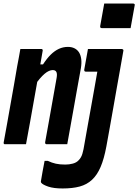

<svg xmlns="http://www.w3.org/2000/svg" viewBox="-64 -815 781 1085"><path d="M625 -538Q627 -538 629.5 -536.5Q632 -535 633 -532.5Q634 -530 633 -527Q624 -475 614.5 -422Q605 -369 595.5 -315.5Q586 -262 576.5 -207.5Q567 -153 557 -97.5Q547 -42 537 13Q524 83 504.5 128.5Q485 174 456 201Q427 228 386.5 239Q346 250 290 250Q239 250 208.5 239.5Q178 229 169 218Q168 216 167.5 214Q167 212 167 210Q172 179 177 152Q182 125 188 94H206Q229 105 251.5 110Q274 115 305 115Q327 115 347.5 109.5Q368 104 380 91Q387 84 392.5 75Q398 66 401.5 54Q405 42 408 28Q420 -38 430 -96Q440 -154 450 -207Q460 -260 468.5 -310.5Q477 -361 486 -410H474Q466 -410 459.5 -410Q453 -410 448 -410Q443 -410 436 -410Q429 -410 422 -410Q418 -410 415.5 -411.5Q413 -413 412.5 -415.5Q412 -418 412 -421Q417 -450 422.5 -479.5Q428 -509 433 -538Q446 -538 461.5 -538Q477 -538 498 -538Q519 -538 550 -538Q581 -538 625 -538ZM525 -795Q545 -795 565 -795Q585 -795 606.5 -795Q628 -795 648.5 -795Q669 -795 688 -795Q693 -795 696 -792Q699 -789 697 -784L674 -656Q655 -656 634.5 -656Q614 -656 592.5 -656Q571 -656 550.5 -656Q530 -656 511 -656Q508 -656 505.5 -657.5Q503 -659 502.5 -661.5Q502 -664 502 -667ZM316 0Q291 0 257 0Q223 0 198 0Q196 0 194 -1.5Q192 -3 191.5 -5Q191 -7 191 -11Q202 -70 212.5 -130Q223 -190 234 -251Q245 -312 256 -375Q260 -398 254.5 -408.5Q249 -419 234 -419Q224 -419 212.5 -414Q201 -409 188 -398Q175 -387 160.5 -370Q146 -353 129 -328L151 -451H179Q201 -485 223 -506.5Q245 -528 269 -539Q293 -550 320 -550Q341 -550 357 -542Q373 -534 382.5 -519Q392 -504 395 -481.5Q398 -459 393 -429Q381 -364 371 -307.5Q361 -251 352 -200.5Q343 -150 334 -100Q329 -75 325 -50Q321 -25 316 0ZM83 0Q67 0 45 0Q23 0 1.5 0Q-20 0 -37 0Q-39 0 -40 -0.5Q-41 -1 -42 -2.5Q-43 -4 -43.5 -6Q-44 -8 -43 -11Q-33 -65 -23.5 -118.5Q-14 -172 -4.5 -225.5Q5 -279 14.5 -332.5Q24 -386 33 -440Q39 -468 43 -493Q47 -518 51 -538Q69 -538 91 -538Q113 -538 134 -538Q155 -538 171 -538Q174 -538 175 -536.5Q176 -535 177 -533Q178 -531 177 -527Q166 -461 154 -395Q142 -329 130.5 -263Q119 -197 107 -131Q95 -65 83 0Z"/></svg>

Font: RecMonoLinear Nerd Font Mono
Style: Bold Italic
Weight: 700
Italic angle: -10°
Monospace: yes
Version: Version 1.085; ttfautohint (v1.8.4.7-5d5b);Nerd Fonts 3.2.1